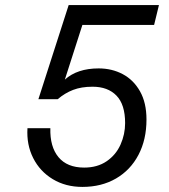

<svg xmlns="http://www.w3.org/2000/svg" viewBox="-20 -724 664 755"><path d="M88 -220H178Q176 -147 210 -106Q244 -65 311 -65Q363 -65 399.5 -90Q436 -115 454 -155.5Q472 -196 472 -240Q472 -313 438 -348Q404 -383 344 -383Q300 -383 267.5 -370.5Q235 -358 207 -334H131L250 -704H605L586 -626H304L235 -411Q284 -455 368 -455Q420 -455 462.5 -432.5Q505 -410 530.5 -365Q556 -320 556 -254Q556 -175 524.5 -115Q493 -55 436 -22Q379 11 304 11Q238 11 187.5 -19.5Q137 -50 110.5 -102.5Q84 -155 88 -220Z"/></svg>

Font: CBA Beacon Sans
Style: Italic
Weight: 400
Italic angle: -13°
Designer: Wei Huang
Foundry: Wei Huang
Version: Version 1.002